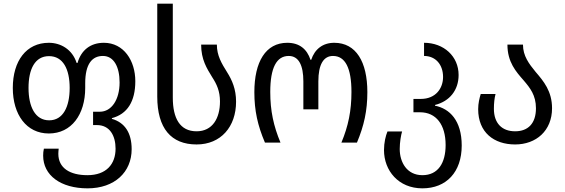

<svg xmlns="http://www.w3.org/2000/svg" viewBox="-20 -780 3089 1050"><path d="M459 250C607 250 700 161 700 36C700 -54 662 -110 592 -130V-134C676 -156 720 -225 720 -336C720 -448 657 -546 548 -546C475 -546 424 -506 404 -436H399C375 -511 311 -546 247 -546C124 -546 50 -447 50 -299C50 -153 125 -50 247 -50C371 -50 446 -154 446 -299V-324C446 -431 484 -474 543 -474C602 -474 634 -415 634 -329C634 -235 590 -169 526 -169H489V-96H510C581 -96 612 -37 612 33C612 117 562 178 458 178C362 178 299 139 299 61C299 52 300 43 301 33H220C217 46 216 58 216 71C216 179 312 250 459 250ZM249 -122C172 -122 136 -197 136 -299C136 -402 171 -473 248 -473C325 -473 361 -402 361 -299C361 -196 325 -122 249 -122Z M1055 10C1188 10 1271 -87 1271 -224C1271 -293 1249 -342 1222 -385C1192 -433 1166 -476 1166 -536H1080C1080 -454 1111 -406 1141 -357C1165 -320 1183 -282 1183 -225C1183 -133 1142 -62 1055 -62C964 -62 925 -133 925 -246V-760H840V-252C840 -78 916 10 1055 10Z M1429 0H1514C1476 -91 1458 -174 1458 -277C1458 -409 1492 -474 1559 -474C1614 -474 1639 -422 1639 -335V-182H1721V-335C1721 -427 1749 -474 1801 -474C1868 -474 1902 -408 1902 -277C1902 -175 1885 -91 1847 0H1932C1971 -93 1989 -175 1989 -276C1989 -442 1927 -546 1808 -546C1745 -546 1701 -511 1682 -453H1678C1659 -511 1618 -546 1551 -546C1433 -546 1371 -442 1371 -276C1371 -175 1389 -94 1429 0Z M2290 250C2421 250 2505 161 2505 16C2505 -121 2439 -186 2359 -202V-206C2439 -226 2488 -287 2488 -370C2488 -472 2407 -546 2299 -546V-474C2362 -474 2403 -427 2403 -359C2403 -298 2364 -239 2281 -239H2241V-166H2277C2365 -166 2417 -98 2417 13C2417 111 2376 178 2290 178C2205 178 2166 107 2166 35C2166 -2 2173 -42 2179 -61H2099C2089 -37 2080 0 2080 41C2080 153 2159 250 2290 250Z M2797 10C2912 10 2999 -65 2999 -188C2999 -281 2953 -336 2909 -387C2873 -431 2840 -474 2840 -536H2755C2755 -440 2802 -388 2844 -340C2879 -299 2911 -259 2911 -188C2911 -105 2868 -62 2797 -62C2725 -62 2681 -106 2681 -185C2681 -216 2684 -243 2690 -266H2609C2602 -243 2595 -215 2595 -183C2595 -56 2681 10 2797 10Z"/></svg>

Font: Noto Sans Georgian SemiCondensed
Style: Regular
Weight: 400
Width: 4
Designer: Monotype Design Team, Akaki Razmadze
Foundry: Google LLC
Version: Version 2.005